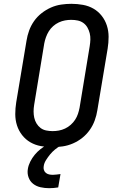

<svg xmlns="http://www.w3.org/2000/svg" viewBox="-20 -763 640 1006"><path d="M255 8Q224 8 194 2.5Q164 -3 139 -17.5Q114 -32 96 -55Q78 -78 69 -106Q60 -134 60 -165Q60 -196 65 -227L119 -550Q123 -576 132.5 -602.5Q142 -629 158.5 -652.5Q175 -676 198 -694Q221 -712 247 -723.5Q273 -735 300.5 -739Q328 -743 354 -743Q385 -743 415 -737.5Q445 -732 470 -717.5Q495 -703 513 -680Q531 -657 540 -629Q549 -601 549 -570Q549 -539 544 -508L490 -185Q486 -159 476.5 -132.5Q467 -106 450.5 -82.5Q434 -59 411.5 -41Q389 -23 362.5 -11.5Q336 0 308.5 4Q281 8 255 8ZM256 -76Q272 -76 288.5 -79Q305 -82 321 -89.5Q337 -97 350.5 -109Q364 -121 373.5 -135.5Q383 -150 388.5 -166.5Q394 -183 397 -199L450 -521Q453 -539 453.5 -556Q454 -573 450 -589Q446 -605 438 -619Q430 -633 417 -642.5Q404 -652 387.5 -655.5Q371 -659 353 -659Q337 -659 320.5 -656Q304 -653 288 -645.5Q272 -638 258.5 -626Q245 -614 236 -599.5Q227 -585 221 -568.5Q215 -552 212 -536L159 -214Q156 -196 156 -179Q156 -162 159.5 -146Q163 -130 171.5 -116Q180 -102 192.5 -92.5Q205 -83 221.5 -79.5Q238 -76 256 -76ZM237 223Q214 223 192 218Q170 213 153.5 200Q137 187 129.5 166Q122 145 126 122Q129 103 138.5 84Q148 65 161.5 48.5Q175 32 192 18.5Q209 5 228 -5L232 -8H299L298 0Q282 9 268 20.5Q254 32 242.5 46Q231 60 221 76Q211 92 209 108Q207 118 210 127.5Q213 137 220.5 143Q228 149 237.5 151Q247 153 257 153Q267 153 277 151.5Q287 150 297 149L285 219Q273 221 261 222Q249 223 237 223Z"/></svg>

Font: Iosevka Etoile Medium
Style: Italic
Weight: 500
Italic angle: -9°
Designer: Belleve Invis
Foundry: Belleve Invis
Version: Version 22.1.2; ttfautohint (v1.8.4)